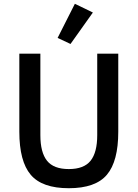

<svg xmlns="http://www.w3.org/2000/svg" viewBox="-20 -981 726 1013"><path d="M82 -698H193V-268Q193 -177 228 -133Q263 -89 343 -89Q423 -89 458 -133Q493 -177 493 -268V-698H604V-286Q604 -130 544 -59Q484 12 343 12Q202 12 142 -59Q82 -130 82 -286ZM470 -915 352 -749 284 -781 375 -961Z"/></svg>

Font: IBM Plex Sans Medm
Style: Regular
Weight: 500
Designer: Mike Abbink, Paul van der Laan, Pieter van Rosmalen
Foundry: Bold Monday
Version: Version 3.005